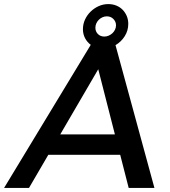

<svg xmlns="http://www.w3.org/2000/svg" viewBox="-72 -920 830 940"><path d="M373 -700Q355 -713 344.5 -733Q334 -753 334 -777Q334 -802 344.2 -824.2Q354.5 -846.5 371.8 -863.2Q389 -880 411.2 -890Q433.5 -900 458 -900Q480 -900 498 -892.5Q516 -885 528.8 -871.8Q541.5 -858.5 548.8 -841Q556 -823.5 556 -803Q556 -770 538.5 -742.5Q521 -715 493.5 -699L684 0H558L516.5 -162H164.5L70 0H-52L372 -700ZM490.5 -262 409 -581 223 -262ZM451 -840Q440 -840 429.8 -835.5Q419.5 -831 411.8 -823.2Q404 -815.5 399.5 -805.5Q395 -795.5 395 -784Q395 -766 407.2 -753.5Q419.5 -741 439 -741Q450 -741 460.2 -745.5Q470.5 -750 478.5 -757.5Q486.5 -765 491.2 -775Q496 -785 496 -796Q496 -814 483.2 -827Q470.5 -840 451 -840Z"/></svg>

Font: Argentum Sans
Style: Italic
Weight: 400
Italic angle: -11.3099°
Designer: Julieta Ulanovsky, Owen Earl, Rasmus Andersson, Cristiano Sobral
Foundry: The Argentum Sans Project Authors
Version: Version 3.131; ttfautohint (v1.8.4.7-5d5b-dirty)